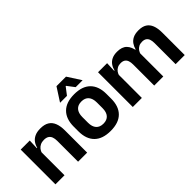

<svg xmlns="http://www.w3.org/2000/svg" viewBox="7 -1295 1916 1916"><g transform="rotate(-45 965.5 -336.5)"><path d="M503.5 0H375.5V-294.5Q375.5 -325.5 367.2 -348Q359 -370.5 340 -383Q321 -395.5 288 -395.5Q259 -395.5 237.2 -385Q215.5 -374.5 201.8 -356.8Q188 -339 181 -316.5L161 -386.5H185Q193 -419 211.8 -445Q230.5 -471 262.8 -486.2Q295 -501.5 343.5 -501.5Q400 -501.5 435 -480.2Q470 -459 486.8 -417Q503.5 -375 503.5 -313ZM184 0H56V-490.5H184L179 -371L184 -360.5Z M823.5 13.5Q709.5 13.5 650.8 -45Q592 -103.5 592 -211.5V-278Q592 -386.5 650.8 -445.2Q709.5 -504 823.5 -504Q937 -504 995.5 -445.2Q1054 -386.5 1054 -278V-211.5Q1054 -103.5 995.8 -45Q937.5 13.5 823.5 13.5ZM823.5 -89Q873.5 -89 899.8 -119Q926 -149 926 -205V-284.5Q926 -341.5 899.8 -371.8Q873.5 -402 823.5 -402Q773 -402 746.8 -371.8Q720.5 -341.5 720.5 -284.5V-205Q720.5 -149 746.8 -119Q773 -89 823.5 -89ZM665 -544.5 756 -685.5H890.5L981.5 -544.5V-543H884.5L825.5 -620.5H821L761.5 -543H665Z M1880.5 0H1752V-298Q1752 -328 1744.5 -349.8Q1737 -371.5 1719.8 -383.5Q1702.5 -395.5 1673 -395.5Q1646 -395.5 1626 -385Q1606 -374.5 1593.5 -356.8Q1581 -339 1575 -316.5L1561 -386.5H1574Q1582 -418 1600 -444.2Q1618 -470.5 1649.2 -486Q1680.5 -501.5 1728.5 -501.5Q1782 -501.5 1815.2 -480.8Q1848.5 -460 1864.5 -418.8Q1880.5 -377.5 1880.5 -316.5ZM1275.5 0H1147.5V-490.5H1275.5L1270.5 -366L1275.5 -360.5ZM1578 0H1450V-298Q1450 -328 1442.5 -349.8Q1435 -371.5 1417.8 -383.5Q1400.5 -395.5 1371 -395.5Q1343.5 -395.5 1323.8 -385Q1304 -374.5 1291.2 -356.8Q1278.5 -339 1272.5 -316.5L1252.5 -386.5H1276.5Q1284 -419 1301.8 -445Q1319.5 -471 1350 -486.2Q1380.5 -501.5 1426 -501.5Q1494.5 -501.5 1529.2 -466.5Q1564 -431.5 1573 -364.5Q1575 -354.5 1576.5 -341.2Q1578 -328 1578 -316.5Z"/></g></svg>

Font: Anek Malayalam SemiBold
Style: Regular
Weight: 600
Version: Version 1.003